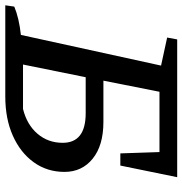

<svg xmlns="http://www.w3.org/2000/svg" viewBox="-17 -688 690 726"><g transform="rotate(90 328.0 -325.0)"><path d="M-15 0 -10 -34Q33 -52 97 -59L213 -589L107 -612L114 -650H635L591 -435H545L540 -583H312L270 -371H426Q515 -371 565 -330.5Q615 -290 615 -224Q615 -158 578.5 -107.5Q542 -57 478 -28.5Q414 0 330 0ZM209 -67H377Q437 -82 471 -122Q505 -162 505 -217Q505 -304 393 -304H257Z"/></g></svg>

Font: Piazzolla SC Medium
Style: Italic
Weight: 500
Italic angle: -11.3°
Designer: Juan Pablo del Peral
Foundry: Huerta Tipografica
Version: Version 1.330